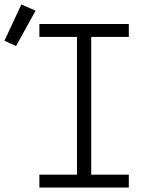

<svg xmlns="http://www.w3.org/2000/svg" viewBox="-78 -843 698 863"><path d="M99 0V-58H268V-677H99V-735H501V-677H332V-58H501V0ZM-6 -636 -58 -660 18 -823 82 -795Z"/></svg>

Font: Iosevka Custom Light Extended
Style: Regular
Weight: 300
Width: 7
Monospace: yes
Designer: Belleve Invis
Foundry: Belleve Invis
Version: Version 11.2.4; ttfautohint (v1.8.4)